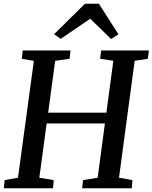

<svg xmlns="http://www.w3.org/2000/svg" viewBox="-22 -1015 822 1035"><path d="M-1.5 0 3 -44 75 -57 160.5 -687 95.5 -698 100.5 -743H358L353 -698L275.5 -687L237.5 -407.5H551.5L589 -687.5L518 -698L523 -743H780.5L775 -698L704 -687.5L619.5 -57L692 -44L688 0H421L425.5 -44L504.5 -57L543.5 -349.5H229.5L190 -57L267.5 -44L264 0ZM269.5 -830.5 436 -995H511L616.5 -830L576.5 -804.5Q549 -832 520.8 -859.5Q492.5 -887 464.5 -914Q424.5 -887 385 -860Q345.5 -833 305.5 -805.5Z"/></svg>

Font: Merriweather 20pt Medium
Style: Italic
Weight: 500
Italic angle: -7.8°
Version: Version 2.101